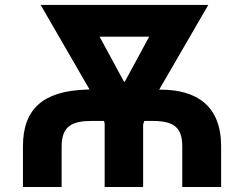

<svg xmlns="http://www.w3.org/2000/svg" viewBox="-20 -747 975 767"><path d="M226.2 0V-162.6C226.2 -246.1 272.7 -263.8 345.9 -263.8H395.2L398.1 -255.3V0H551.8V-250L556.5 -263.8H590.2C674.4 -263.8 708.1 -237.6 708.1 -162.6V0H863.3V-162.6C863.3 -323.9 766.3 -388.8 622.2 -388.8H615.8L812.1 -727.3H142.4L337.7 -389.6L327.1 -389.2C153.8 -383.9 71.7 -313.6 71.7 -162.6V0ZM377.8 -600.5H576L479.8 -422.9L475.9 -419.4Z"/></svg>

Font: Margiela Sans
Style: Bold
Weight: 700
Designer: Stefan Endress, Andreas Faust
Version: Version 1.100;FEAKit 1.0